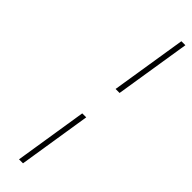

<svg xmlns="http://www.w3.org/2000/svg" viewBox="-292 -757 815 815"><g transform="rotate(45 115.5 -349.0)"><path d="M176.8 -429.2H152.8L207 -770H231ZM98.1 71.8H74.2L126 -255.9H149.9Z"/></g></svg>

Font: Squarion Thin
Style: Italic
Weight: 100
Designer: Natanael Gama
Version: Version 1.00;September 12, 2019;FontCreator 11.5.0.2425 64-b